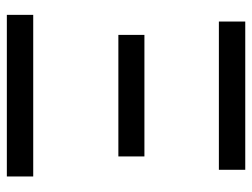

<svg xmlns="http://www.w3.org/2000/svg" viewBox="-110 -644 754 575"><g transform="rotate(90 267.5 -357.0)"><path d="M45 -635V-714H489V-635ZM85 -334V-412H449V-334ZM25 0V-79H509V0Z"/></g></svg>

Font: Advent Sans Logo
Style: Regular
Weight: 400
Designer: Types & Symbols
Foundry: Types & Symbols
Version: Version 1.002